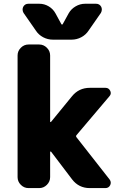

<svg xmlns="http://www.w3.org/2000/svg" viewBox="-20 -1008 654 1008"><path d="M301.8 -881.8Q303.7 -878.9 305.7 -878.9Q307.6 -878.9 309.6 -881.8L340.8 -938.5Q353.5 -960.9 377 -974.6Q400.4 -988.3 426.8 -988.3H484.4Q502.9 -988.3 511.7 -971.7Q514.6 -964.8 514.6 -958Q514.6 -949.2 509.8 -940.4L445.3 -847.7Q430.7 -825.2 406.7 -812.5Q382.8 -799.8 355.5 -799.8H257.8Q230.5 -799.8 206.5 -812.5Q182.6 -825.2 168 -847.7L103.5 -940.4Q98.6 -949.2 98.6 -958Q98.6 -964.8 101.6 -971.7Q110.4 -988.3 128.9 -988.3H186.5Q212.9 -988.3 235.8 -974.6Q258.8 -960.9 271.5 -937.5ZM243.2 -369.1Q243.2 -368.2 245.1 -367.2Q247.1 -366.2 248 -368.2L357.4 -502Q393.6 -546.9 451.2 -546.9H534.2Q550.8 -546.9 558.6 -531.2Q561.5 -525.4 561.5 -519.5Q561.5 -510.7 554.7 -502.9L381.8 -298.8Q377 -293 381.8 -287.1L555.7 -65.4Q561.5 -57.6 561.5 -48.8Q561.5 -43 558.6 -36.1Q550.8 -20.5 533.2 -20.5H451.2Q393.6 -20.5 358.4 -66.4L248 -211.9Q246.1 -212.9 244.6 -212.4Q243.2 -211.9 243.2 -210.9V-78.1Q243.2 -54.7 226.1 -37.6Q209 -20.5 185.5 -20.5H129.9Q106.4 -20.5 89.4 -37.6Q72.3 -54.7 72.3 -78.1V-716.8Q72.3 -740.2 89.4 -757.3Q106.4 -774.4 129.9 -774.4H185.5Q209 -774.4 226.1 -757.3Q243.2 -740.2 243.2 -716.8Z"/></svg>

Font: Gen Jyuu Gothic Heavy
Style: Bold
Weight: 900
Designer: [Source Han Sans]
Ryoko NISHIZUKA  (kana & ideographs); Paul D. Hunt (Latin, Greek & Cyrillic); Wenlong ZHANG  (bopomofo
Version: Version 1.002.20150607